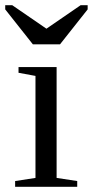

<svg xmlns="http://www.w3.org/2000/svg" viewBox="-37 -716 356 736"><path d="M180 -34 259 -22V0H21V-22L99 -34V-425L34 -437V-459H180ZM10 -696 141 -606 272 -696H299V-680L193 -546H89L-17 -680V-696Z"/></svg>

Font: Libra Serif Modern
Style: Regular
Weight: 400
Designer: Stefan Peev, Context Ltd
Foundry: Stefan Peev, Context Ltd
Version: Version 1.000